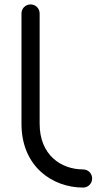

<svg xmlns="http://www.w3.org/2000/svg" viewBox="-20 -828 448 867"><path d="M77 -269C77 -74 219 19 355 19C378 19 396 1 396 -22C396 -45 378 -63 355 -63C257 -63 159 -127 159 -269V-767C159 -790 141 -808 118 -808C95 -808 77 -790 77 -767Z"/></svg>

Font: Fabada
Style: Regular
Weight: 400
Designer: deFharo
Foundry: deFharo.com
Version: Version 4.000 2011 initial release